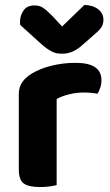

<svg xmlns="http://www.w3.org/2000/svg" viewBox="-20 -749 445 776"><path d="M209 -1Q199 2 181 4.5Q163 7 141 7Q96 7 76 -7.5Q56 -22 56 -64V-369Q56 -397 70 -417Q84 -437 109 -452Q142 -472 188.5 -483.5Q235 -495 286 -495Q390 -495 390 -425Q390 -408 385 -394Q380 -380 374 -370Q351 -375 318 -375Q289 -375 260 -368Q231 -361 209 -349ZM231 -642 321 -729Q356 -728 377 -711.5Q398 -695 398 -669Q398 -649 387.5 -635.5Q377 -622 354 -603L306 -561Q271 -532 233 -532Q221 -532 211 -533.5Q201 -535 190 -540.5Q179 -546 166.5 -555Q154 -564 138 -579L62 -648Q61 -650 61 -654Q61 -658 61 -662Q61 -686 75 -706.5Q89 -727 119 -727Q128 -727 135.5 -725.5Q143 -724 151.5 -719Q160 -714 169.5 -705.5Q179 -697 192 -684Z"/></svg>

Font: Baloo Bhai 2
Style: Bold
Weight: 700
Designer: Supriya Tembe, Noopur Datye and Ek Type
Foundry: Ek Type
Version: Version 1.640;PS 1.000;hotconv 16.6.51;makeotf.lib2.5.65220;